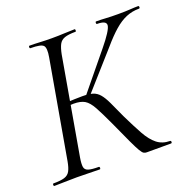

<svg xmlns="http://www.w3.org/2000/svg" viewBox="-119 -740 859 855"><g transform="rotate(-20 310.0 -312.5)"><path d="M435.2 0Q427.4 0 421.3 -3.5Q415.2 -7 406.1 -22.2Q397 -37.4 380.6 -72.5Q364.2 -107.6 335.4 -171.4Q308.2 -230.4 291.1 -261.3Q274 -292.2 255.2 -303.6Q236.4 -315 202.4 -315Q192.8 -315 182.6 -314Q172.4 -313 161.4 -312L163 -330Q220.2 -333 250.4 -333Q281.2 -333 299.6 -327.4Q318 -321.8 331.6 -305.9Q345.2 -290 358.7 -261.3Q372.2 -232.6 393.4 -185.6Q420.4 -130 441.9 -91.2Q463.4 -52.4 488.7 -32.3Q514 -12.2 550 -12Q554.8 -12 554.8 -6Q554.8 0 550 0ZM-2.2 0Q-6 0 -6 -6Q-6 -12 -2.2 -12Q31.8 -12 49.9 -17.6Q68 -23.2 76.5 -38.8Q85 -54.4 90 -82.4L171.2 -545.4Q179 -588.6 167.8 -600.8Q156.6 -613 107 -613Q103.2 -613 103.2 -619Q103.2 -625 107 -625Q129.2 -625 155.7 -623.5Q182.2 -622 211.8 -622Q245 -622 272.7 -623.5Q300.4 -625 320.4 -625Q323.6 -625 323.6 -619Q323.6 -613 320.4 -613Q287.2 -613 269.1 -606.8Q251 -600.6 242.6 -584.6Q234.2 -568.6 228.4 -539.6L148 -79.4Q143.2 -50.6 145.6 -36.2Q148 -21.8 163.6 -16.9Q179.2 -12 212.4 -12Q216.4 -12 216.4 -6Q216.4 0 212.4 0Q189.6 0 162.5 -1Q135.4 -2 104.2 -2Q73.6 -2 46 -1Q18.4 0 -2.2 0ZM278.2 -317 264.2 -326 409.4 -503.2Q462 -567.4 465 -590.2Q468 -613 422.8 -613Q419 -613 419 -619Q419 -625 422.8 -625Q445.6 -625 468.3 -623.5Q491 -622 525.8 -622Q562.2 -622 582.8 -623.5Q603.4 -625 621.2 -625Q625.8 -625 625.8 -619Q625.8 -613 621.2 -613Q588.8 -613 560.4 -601.2Q532 -589.4 503 -564.2Q474 -539 439.6 -498.8Z"/></g></svg>

Font: Cormorant Infant Light
Style: Italic
Weight: 300
Italic angle: -10°
Designer: Christian Thalmann (Catharsis Fonts)
Foundry: Catharsis Fonts
Version: Version 4.001